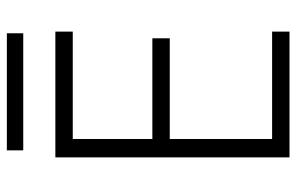

<svg xmlns="http://www.w3.org/2000/svg" viewBox="-176 -710 885 574"><g transform="rotate(-90 267.0 -422.5)"><path d="M105 -796V-845H455V-796ZM84 -700H460V-648H139V-410H440V-358H139V-52H460V0H84Z"/></g></svg>

Font: Jost* Light
Style: Regular
Weight: 300
Version: Version 3.7